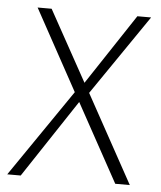

<svg xmlns="http://www.w3.org/2000/svg" viewBox="-47 -654 584 696"><g transform="rotate(5 244.5 -306.0)"><path d="M5 0 223 -318 62 -612H113L255 -355L425 -612H475L275 -320L451 0H398L242 -284L54 0Z"/></g></svg>

Font: Ancizar Sans Thin
Style: Italic
Weight: 100
Italic angle: -4°
Designer: Cesar Puertas, Viviana Monsalve, Julian Moncada, Julian Prieto, Jose Castro, Mariel Hernandez, Felipe Aragon, Sara Alarc
Version: Version 8.100